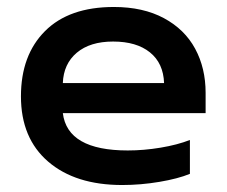

<svg xmlns="http://www.w3.org/2000/svg" viewBox="-20 -515 649 550"><path d="M40 -239Q40 -357 109 -426Q178 -495 306 -495Q390 -495 449.5 -463Q509 -431 539 -375.5Q569 -320 569 -249V-191H160Q173 -84 346 -84Q392 -84 440 -92Q488 -100 524 -114V-17Q490 -3 436.5 6Q383 15 330 15Q196 15 118 -52Q40 -119 40 -239ZM450 -277Q448 -334 409.5 -365Q371 -396 304 -396Q238 -396 200 -364Q162 -332 160 -277Z"/></svg>

Font: Prompt Medium
Style: Regular
Weight: 500
Designer: Katatrad Team
Foundry: CadsonDemak
Version: Version 1.000